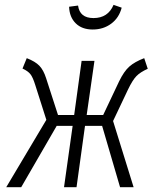

<svg xmlns="http://www.w3.org/2000/svg" viewBox="-20 -775 650 795"><path d="M363.8 -652.8Q319.3 -652.8 293.5 -678.5Q267.6 -704.1 266.1 -747.1L303.2 -752Q310.1 -700.2 367.2 -700.2Q427.2 -700.2 450.2 -754.9L483.9 -743.2Q472.7 -700.7 440.2 -676.8Q407.7 -652.8 363.8 -652.8ZM577.1 -534.2 591.8 -490.2Q560.5 -476.1 544.7 -459.7Q528.8 -443.4 509.8 -403.8L448.2 -273.9L533.2 0H477.1L402.8 -253.9H332L296.9 0H245.1L280.8 -253.9H214.8L67.9 0H5.9L171.9 -278.8L126 -422.9Q116.2 -454.6 106.2 -467.5Q96.2 -480.5 73.2 -491.2L90.8 -534.2Q126 -520.5 143.1 -502.7Q160.2 -484.9 170.9 -451.2L220.2 -298.8H287.1L317.9 -522.9H371.1L338.9 -298.8H407.2L473.1 -438Q493.2 -479.5 515.4 -499.3Q537.6 -519 577.1 -534.2Z"/></svg>

Font: Fira Sans Compressed Light
Style: Italic
Weight: 300
Width: 3
Italic angle: -8°
Designer: Carrois Corporate & Edenspiekermann AG
Foundry: Carrois Corporate GbR & Edenspiekermann AG
Version: Version 4.203;PS 004.203;hotconv 1.0.88;makeotf.lib2.5.64775